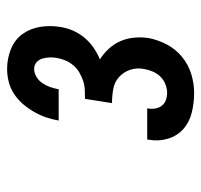

<svg xmlns="http://www.w3.org/2000/svg" viewBox="-33 -850 566 540"><g transform="rotate(-90 250.0 -580.0)"><path d="M259 -317Q231 -317 204 -323.5Q177 -330 157.5 -347Q138 -364 130 -390.5Q122 -417 127 -444Q127 -445 127 -446Q127 -447 128 -449H215Q215 -448 215 -447.5Q215 -447 215 -447Q213 -436 215 -425.5Q217 -415 223 -407.5Q229 -400 238.5 -396.5Q248 -393 259 -393Q271 -393 283.5 -398Q296 -403 305 -412.5Q314 -422 319 -434Q324 -446 326 -458Q330 -479 323.5 -497.5Q317 -516 303 -528.5Q289 -541 269.5 -544.5Q250 -548 230 -548L242 -624Q255 -624 267.5 -624.5Q280 -625 292 -629Q304 -633 315.5 -639.5Q327 -646 336 -656.5Q345 -667 350 -679Q355 -691 357 -703Q359 -713 358.5 -724Q358 -735 355 -744.5Q352 -754 344.5 -760.5Q337 -767 326 -767Q315 -767 304 -760.5Q293 -754 286 -743.5Q279 -733 275 -721.5Q271 -710 269 -698H181Q184 -716 190 -733.5Q196 -751 205.5 -767.5Q215 -784 227.5 -798.5Q240 -813 256 -823.5Q272 -834 290 -838.5Q308 -843 326 -843Q355 -843 381.5 -832.5Q408 -822 424 -800Q440 -778 444.5 -749.5Q449 -721 444 -692Q441 -674 433.5 -657Q426 -640 414 -625.5Q402 -611 386 -600Q370 -589 353 -582Q369 -572 382.5 -557.5Q396 -543 404 -525Q412 -507 414 -486.5Q416 -466 413 -445Q408 -419 395 -394Q382 -369 360 -351Q338 -333 311.5 -325Q285 -317 259 -317Z"/></g></svg>

Font: iosevka_custom_sans_ss08
Style: Bold Italic
Weight: 700
Italic angle: -10°
Designer: Belleve Invis
Foundry: Belleve Invis
Version: Version 10.3.0; ttfautohint (v1.8.3)